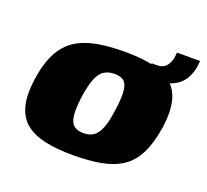

<svg xmlns="http://www.w3.org/2000/svg" viewBox="-90 -574 742 688"><g transform="rotate(20 281.5 -229.5)"><path d="M250 7Q188 7 142.5 -3Q97 -13 69 -36Q41 -59 30.5 -99Q20 -139 28 -199Q37 -264 58.5 -304.5Q80 -345 113.5 -366.5Q147 -388 193.5 -396.5Q240 -405 300 -405Q362 -405 406.5 -395Q451 -385 479 -362Q507 -339 517 -299.5Q527 -260 519 -199Q509 -134 488.5 -93.5Q468 -53 435 -31.5Q402 -10 356 -1.5Q310 7 250 7ZM258 -80Q281 -80 296 -90Q311 -100 321.5 -125.5Q332 -151 338 -199Q345 -247 342 -273Q339 -299 326.5 -308.5Q314 -318 292 -318Q270 -318 253.5 -308.5Q237 -299 226 -273Q215 -247 208 -199Q202 -151 205.5 -125.5Q209 -100 222.5 -90Q236 -80 258 -80ZM396 -341 403 -399H424Q446 -399 457.5 -412.5Q469 -426 473 -446L475 -466H563L561 -446Q552 -388 511.5 -364Q471 -340 396 -341Z"/></g></svg>

Font: Genos Thin ExtraBold
Style: Italic
Weight: 800
Italic angle: -8°
Version: Version 1.010